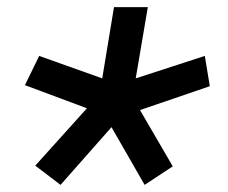

<svg xmlns="http://www.w3.org/2000/svg" viewBox="-20 -569 640 539"><path d="M150 -50 79 -104 224 -265 50 -330 90 -412 267 -349 300 -549H395L361 -349L555 -412L569 -327L373 -260L465 -102L386 -50L293 -212Z"/></svg>

Font: IBM Plex Mono Medium
Style: Italic
Weight: 500
Italic angle: -9°
Monospace: yes
Designer: Mike Abbink, Paul van der Laan, Pieter van Rosmalen
Foundry: Bold Monday
Version: Version 2.3